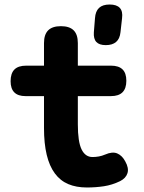

<svg xmlns="http://www.w3.org/2000/svg" viewBox="-20 -821 640 851"><path d="M472 -530Q506 -530 523 -513.5Q540 -497 540 -463Q540 -429 523 -412Q506 -395 472 -395H325V-270Q325 -193 341.5 -159Q358 -125 390 -125Q404 -125 418 -127.5Q432 -130 446 -136Q478 -150 499.5 -141Q521 -132 535 -106Q552 -76 545 -53.5Q538 -31 512 -18Q477 -1 440.5 4.5Q404 10 365 10Q318 10 282.5 -5Q247 -20 223 -52.5Q199 -85 187 -135Q175 -185 175 -254V-395H93Q60 -395 43.5 -411.5Q27 -428 27 -461Q27 -496 44 -513Q61 -530 96 -530H175V-630Q175 -668 193.5 -686.5Q212 -705 250 -705Q288 -705 306.5 -686.5Q325 -668 325 -630V-530ZM449 -621Q420 -621 407 -635Q394 -649 396 -678L401 -740Q403 -771 419 -786Q435 -801 466 -801Q497 -801 511 -786Q525 -771 521 -740L514 -678Q511 -649 494.5 -635Q478 -621 449 -621Z"/></svg>

Font: Maple Mono NL ExtraBold
Style: Regular
Weight: 800
Monospace: yes
Designer: subframe7536
Version: Version 7.000